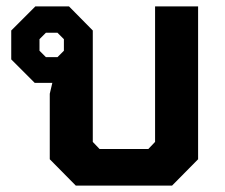

<svg xmlns="http://www.w3.org/2000/svg" viewBox="-20 -578 702 598"><path d="M135 -82V-286L143 -320H88L15 -393V-483L90 -558H195L269 -483V-136L290 -114H442L463 -136V-558H597V-82L516 0H216ZM159 -400 179 -420V-456L159 -476H123L103 -456V-420L123 -400Z"/></svg>

Font: Chakra Petch
Style: Bold
Weight: 700
Designer: Katatrad Aksorn Co.,Ltd.
Foundry: Cadson Demak Co.,Ltd.
Version: Version 1.000; ttfautohint (v1.6)